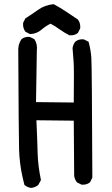

<svg xmlns="http://www.w3.org/2000/svg" viewBox="-20 -870 540 929"><path d="M130.4 39.1Q121.6 38.1 114 34.7Q106.4 31.2 99.6 25.9L98.1 24.9L97.7 22.9Q93.3 5.9 89.4 -11.5Q85.4 -28.8 82.5 -45.9Q79.6 -63 77.4 -80.1Q75.2 -97.2 74 -114Q72.8 -130.9 72.3 -147.9Q70.3 -231.4 68.4 -623Q67.9 -630.4 68.6 -637.7Q69.3 -645 71 -652.1Q72.8 -659.2 75.9 -666Q79.1 -672.9 83 -679.2L83.5 -679.7L84 -680.2Q99.6 -693.4 123.5 -691.4H124.5L125.5 -690.9L145 -681.2L146.5 -680.2L147.5 -678.7Q162.1 -655.8 158.2 -624.5L154.3 -376L336.9 -374Q338.9 -546.4 335.9 -574.7Q333 -604 331.1 -636.2V-636.7V-637.2Q333.5 -654.8 344.2 -668L344.7 -668.5Q360.4 -681.6 384.3 -679.7H385.3L386.2 -679.2L405.8 -669.4L408.2 -668L409.2 -665.5Q418.9 -629.9 421.9 -591.8Q424.8 -553.7 426.8 -11.7V-10.3L426.3 -9.3L416.5 10.3L416 11.7L415 12.2Q399.4 25.4 375.5 23.4H374.5L373.5 22.9L354 13.2L352.5 12.7L352.1 11.7Q341.3 -1.5 338.9 -19V-19.5L336.9 -286.1L156.2 -288.1Q157.2 -262.7 158.2 -240Q159.2 -217.3 159.9 -197.3Q160.6 -177.2 161.1 -159.9Q161.6 -142.6 162.1 -127.4Q164.1 -66.9 177.7 -1L178.2 1L177.2 2.9L165.5 24.4L164.6 25.4L163.6 26.4Q156.2 31.7 148.2 34.9Q140.1 38.1 131.3 39.1H130.9ZM314.9 -699.7Q291 -711.9 267.6 -728.5Q246.6 -744.1 224.6 -755.4Q201.2 -744.1 181.6 -727.1Q158.7 -707 127.4 -705.1H126L124.5 -705.6L105 -715.3L103.5 -716.3L102.5 -717.3Q89.8 -734.4 91.8 -758.3V-759.3L92.3 -760.3L102.1 -779.8L103 -781.2L104.5 -782.2Q135.3 -801.8 165.5 -823.2Q197.3 -845.7 237.8 -849.6H239.3L241.2 -849.1Q256.3 -840.8 271.2 -832Q286.1 -823.2 300.3 -813.5Q328.6 -793.9 355.5 -776.4L356.4 -775.9L357.4 -774.9Q370.1 -757.8 368.2 -733.9V-732.9L367.7 -731.9L357.9 -712.4L357.4 -710.9L356.4 -710.4Q340.8 -697.3 316.9 -699.2H315.9Z"/></svg>

Font: NaikaiFont
Style: SemiBold
Weight: 600
Version: Version 1.89